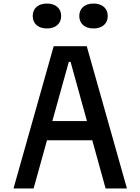

<svg xmlns="http://www.w3.org/2000/svg" viewBox="-20 -1060 790 1080"><path d="M282 -800H468L694 0H574L377 -712H367L169 0H56ZM185 -379H565V-271H185ZM164 -970Q164 -1002 185.5 -1021Q207 -1040 244 -1040Q281 -1040 302.5 -1021Q324 -1002 324 -970Q324 -938 302.5 -919Q281 -900 244 -900Q207 -900 185.5 -919Q164 -938 164 -970ZM426 -970Q426 -1002 447.5 -1021Q469 -1040 506 -1040Q543 -1040 564.5 -1021Q586 -1002 586 -970Q586 -938 564.5 -919Q543 -900 506 -900Q469 -900 447.5 -919Q426 -938 426 -970Z"/></svg>

Font: Martian Mono Custom sWd Rg
Style: Regular
Weight: 400
Width: 6
Monospace: yes
Designer: Alex Havermale
Foundry: Evil Martians
Version: Version 1.000